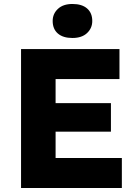

<svg xmlns="http://www.w3.org/2000/svg" viewBox="-20 -947 690 967"><path d="M86 0V-700H581.7V-548.7H260V-151.3H593.7V0ZM171 -283.7V-427.7H538.7V-283.7ZM345 -755.7Q297.3 -755.7 271.3 -778.3Q245.3 -801 245.3 -841.3Q245.3 -877.7 271.7 -902.3Q298 -927 345 -927Q392.7 -927 418.7 -904.3Q444.7 -881.7 444.7 -841.3Q444.7 -805 418.3 -780.3Q392 -755.7 345 -755.7Z"/></svg>

Font: Lexend Medium
Style: Regular
Weight: 500
Designer: Bonnie Shaver-Troup, Thomas Jockin
Foundry: Lexend
Version: Version 1.005